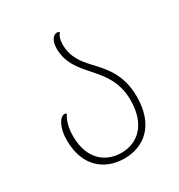

<svg xmlns="http://www.w3.org/2000/svg" viewBox="-138 -642 698 747"><g transform="rotate(-30 211.0 -268.0)"><path d="M208 10C297 10 369 -48 369 -175C369 -276 320 -326 280 -369C244 -407 220 -442 220 -494C220 -515 226 -532 235 -541C232 -545 228 -546 223 -546C205 -546 192 -522 192 -493C192 -428 226 -390 261 -350C300 -306 341 -260 341 -175C341 -70 285 -15 208 -15C139 -15 77 -61 77 -164C77 -209 88 -235 100 -254C97 -256 94 -257 91 -257C72 -257 48 -224 48 -163C48 -46 120 10 208 10Z"/></g></svg>

Font: Noto Serif Georgian Condensed Thin
Style: Regular
Weight: 100
Width: 3
Designer: Monotype Design Team, Akaki Razmadze
Foundry: Google LLC
Version: Version 2.003